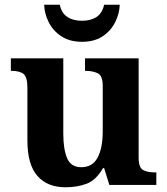

<svg xmlns="http://www.w3.org/2000/svg" viewBox="-20 -783 707 813"><path d="M258 10Q180 10 138 -38.5Q96 -87 96 -188V-412Q96 -456 80 -469.5Q64 -483 28 -483H26V-536H248V-216Q248 -152 264 -113.5Q280 -75 324 -75Q372 -75 393.5 -116Q415 -157 415 -227V-419Q415 -463 393.5 -473Q372 -483 343 -483H340V-536H567V-116Q567 -73 586 -63Q605 -53 634 -53H642V0H443L421 -71H416Q386 -19 345.5 -4.5Q305 10 258 10ZM327 -606Q275 -606 239.5 -629.5Q204 -653 186 -689.5Q168 -726 167 -763H233Q241 -727 265.5 -711Q290 -695 327 -695Q364 -695 388.5 -711Q413 -727 421 -763H487Q486 -726 468 -689.5Q450 -653 415 -629.5Q380 -606 327 -606Z"/></svg>

Font: Noto Serif Khojki
Style: Bold
Weight: 700
Version: Version 2.003